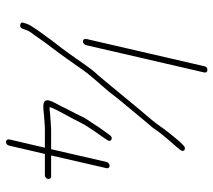

<svg xmlns="http://www.w3.org/2000/svg" viewBox="-56 -631 718 646"><g transform="rotate(90 303.0 -308.0)"><path d="M64 -17C71 -16 74 -19 77 -26L81 -37C83 -43 87 -51 96 -62C114 -87 125 -104 143 -127C164 -154 191 -193 212 -223C237 -259 260 -281 288 -315C323 -361 361 -404 396 -447C408 -460 416 -471 423 -482C435 -498 463 -531 475 -544L484 -555C495 -567 480 -578 469 -566L459 -556C452 -549 444 -538 433 -525C411 -499 404 -484 382 -458C333 -401 282 -337 233 -279C205 -250 184 -213 159 -180C138 -150 121 -131 103 -105C91 -89 67 -57 60 -39L57 -29C54 -22 57 -18 64 -17ZM525 -308 482 -121H423C413 -121 405 -121 400 -120C395 -120 389 -120 385 -119C376 -119 357 -117 349 -116H340C341 -119 343 -124 345 -129C360 -160 377 -188 392 -219C400 -236 416 -258 425 -272C433 -284 444 -298 452 -311C460 -323 443 -331 435 -319C427 -308 415 -291 407 -280C398 -264 380 -242 372 -224C361 -200 348 -178 337 -154C332 -144 321 -126 318 -114C311 -84 358 -98 382 -98C387 -99 392 -99 397 -99C402 -100 409 -100 418 -100H477L449 20C448 26 452 31 458 31C464 31 469 26 470 20L498 -100H569C575 -100 581 -104 582 -110C583 -116 580 -121 574 -121H503L546 -308C547 -313 543 -318 538 -318C533 -318 526 -313 525 -308ZM203 -637 111 -239C110 -233 113 -228 119 -228C125 -228 131 -233 132 -239L224 -637C225 -643 221 -647 215 -647C209 -647 204 -643 203 -637Z"/></g></svg>

Font: Electronic
Style: ThnIt
Weight: 100
Version: Version 1.011